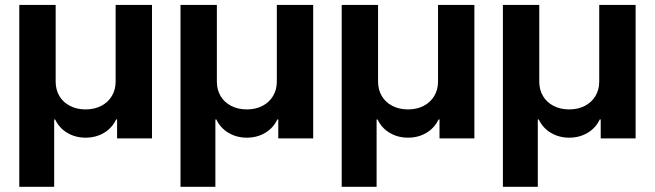

<svg xmlns="http://www.w3.org/2000/svg" viewBox="-20 -550 2602 763"><path d="M56.6 -530.3H201.2V-225.6Q201.2 -193.4 216.1 -168.2Q231 -143.1 258.1 -129.2Q285.2 -115.2 320.3 -115.2Q355.5 -115.2 382.6 -129.4Q409.7 -143.6 424.6 -168.7Q439.5 -193.8 439.5 -225.6V-530.3H584V0H445.3V-75.2H441.4Q425.3 -41 393.1 -22Q360.8 -2.9 320.3 -2.9Q279.8 -2.9 247.6 -22Q215.3 -41 199.2 -75.2H195.3V192.4H56.6Z M697.3 -530.3H841.8V-225.6Q841.8 -193.4 856.7 -168.2Q871.6 -143.1 898.7 -129.2Q925.8 -115.2 960.9 -115.2Q996.1 -115.2 1023.2 -129.4Q1050.3 -143.6 1065.2 -168.7Q1080.1 -193.8 1080.1 -225.6V-530.3H1224.6V0H1085.9V-75.2H1082Q1065.9 -41 1033.7 -22Q1001.5 -2.9 960.9 -2.9Q920.4 -2.9 888.2 -22Q856 -41 839.8 -75.2H835.9V192.4H697.3Z M1337.9 -530.3H1482.4V-225.6Q1482.4 -193.4 1497.3 -168.2Q1512.2 -143.1 1539.3 -129.2Q1566.4 -115.2 1601.6 -115.2Q1636.7 -115.2 1663.8 -129.4Q1690.9 -143.6 1705.8 -168.7Q1720.7 -193.8 1720.7 -225.6V-530.3H1865.2V0H1726.6V-75.2H1722.7Q1706.5 -41 1674.3 -22Q1642.1 -2.9 1601.6 -2.9Q1561 -2.9 1528.8 -22Q1496.6 -41 1480.5 -75.2H1476.6V192.4H1337.9Z M1978.5 -530.3H2123V-225.6Q2123 -193.4 2137.9 -168.2Q2152.8 -143.1 2179.9 -129.2Q2207 -115.2 2242.2 -115.2Q2277.3 -115.2 2304.4 -129.4Q2331.5 -143.6 2346.4 -168.7Q2361.3 -193.8 2361.3 -225.6V-530.3H2505.9V0H2367.2V-75.2H2363.3Q2347.2 -41 2314.9 -22Q2282.7 -2.9 2242.2 -2.9Q2201.7 -2.9 2169.4 -22Q2137.2 -41 2121.1 -75.2H2117.2V192.4H1978.5Z"/></svg>

Font: WEMIX Pretendard
Style: Bold
Weight: 700
Designer: Base glyphs from Inter by Rasmus Andersson; Hangeul glyphs from Noto Sans CJK(Source Han Sans) by Jang Soo-young and Kan
Foundry: Kil Hyung-jin
Version: Version 1.000